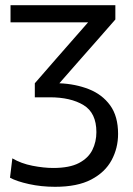

<svg xmlns="http://www.w3.org/2000/svg" viewBox="-20 -516 512 739"><path d="M192 203Q139 203 91.5 192.5Q44 182 18.5 168L27.5 93.5Q61.5 113.5 105 122Q148.5 130.5 185 130.5Q247.5 130.5 283.8 111.5Q320 92.5 335.5 61.2Q351 30 351 -7.5Q351 -81.5 301.5 -111.5Q252 -141.5 171.5 -141.5H114V-195.5Q134 -218.5 154.5 -242Q174.5 -265 194.5 -288L319 -430H20.5V-496H424V-441Q387 -398.5 350 -356.5Q312.5 -314.5 275.5 -272L208.5 -195.5Q270.5 -193 322 -172.8Q373.5 -152.5 404 -110.5Q434.5 -68.5 434.5 -0.5Q434.5 54 409.5 100.5Q384.5 147 331.2 175Q278 203 192 203Z"/></svg>

Font: Heraclito
Style: Regular
Weight: 400
Designer: Kostas Bartsokas (font) & Cristiano Sobral (main changes)
Foundry: Kostas Bartsokas (font) & Cristiano Sobral (main changes)
Version: Version 1.00;July 8, 2020;FontCreator 13.0.0.2655 64-bit